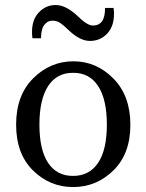

<svg xmlns="http://www.w3.org/2000/svg" viewBox="-20 -738 589 773"><path d="M504.9 -235.4Q504.9 -118.7 436.5 -51.8Q368.2 15.1 274.4 15.1Q180.7 15.1 112.8 -51.8Q44.9 -118.7 44.9 -236.3Q44.9 -354.5 113.8 -422.9Q182.6 -491.2 275.4 -491.2Q368.2 -491.2 436.5 -421.9Q504.9 -352.5 504.9 -235.4ZM274.4 -444.8Q209 -445.3 173.8 -391.6Q138.7 -337.9 138.7 -236.3Q138.7 -134.8 173.8 -82Q209 -29.3 274.4 -29.8Q339.8 -29.8 375 -82.5Q410.2 -134.8 410.2 -236.3Q410.2 -337.9 375 -391.6Q339.8 -445.3 274.4 -444.8ZM439 -683.1Q439 -631.3 411.1 -602.1Q382.8 -573.2 342.3 -573.2Q301.8 -573.2 256.8 -616.2Q236.3 -636.2 222.7 -645.5Q209 -654.8 190.9 -654.8Q172.9 -655.3 159.2 -638.7Q145.5 -622.1 145 -584H110.8Q108.9 -593.8 108.9 -607.9Q108.4 -659.2 136.7 -688.5Q165 -717.8 204.6 -717.8Q244.1 -717.8 291 -674.8Q330.1 -635.7 353 -635.3Q403.8 -634.3 402.8 -706.1H437Q439 -696.3 439 -683.1Z"/></svg>

Font: SourceSerifPro-Regular
Style: Regular
Weight: 400
Designer: Frank Grießhammer
Foundry: Adobe Systems Incorporated
Version: Version 1.014;PS Version 1.0;hotconv 1.0.73;makeotf.lib2.5.5